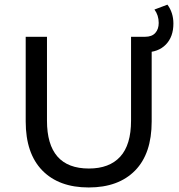

<svg xmlns="http://www.w3.org/2000/svg" viewBox="-20 -803 775 830"><path d="M162.8 -66.2C210.7 -17.2 277.5 7.4 363.4 7.4C449.3 7.4 516.1 -17 564 -65.8C611.8 -114.5 635.7 -185.2 635.7 -277.8V-644H546.5V-281.5C546.5 -211.6 530.8 -159.6 499.6 -125.6C468.3 -91.5 423.2 -74.5 364.3 -74.5C243.5 -74.5 183.1 -143.5 183.1 -281.5V-644H91.1V-277.8C91.1 -185.8 115 -115.3 162.8 -66.2ZM590.6 -644V-576.8H607.2C645.2 -576.8 675.1 -588 696.9 -610.4C718.7 -632.8 729.6 -663 729.6 -701C729.6 -732.3 721 -759.6 703.8 -782.9L647.7 -761.8C659.9 -745.2 666.1 -725.9 666.1 -703.8C666.1 -686 661.2 -671.6 651.4 -660.6C641.5 -649.5 626.8 -644 607.2 -644Z"/></svg>

Font: Montserrat Ace
Style: Regular
Weight: 500
Designer: Julieta Ulanovsky
Foundry: Julieta Ulanovsky
Version: Version 1